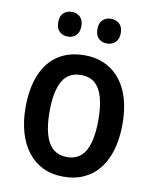

<svg xmlns="http://www.w3.org/2000/svg" viewBox="-84 -800 705 874"><g transform="rotate(10 268.5 -363.0)"><path d="M492.7 -271.5Q492.7 -208 478.3 -156.2Q463.9 -104.5 435.5 -67.4Q407.2 -30.3 365.2 -10.3Q323.2 9.8 267.6 9.8Q215.3 9.8 174.1 -10Q132.8 -29.8 104 -66.9Q75.2 -104 60.1 -155.8Q44.9 -207.5 44.9 -271.5Q44.9 -358.9 70.6 -421.6Q96.2 -484.4 146.5 -517.8Q196.8 -551.3 270 -551.3Q337.4 -551.3 387.5 -518.8Q437.5 -486.3 465.1 -424.1Q492.7 -361.8 492.7 -271.5ZM155.8 -271Q155.8 -210 167.7 -167.5Q179.7 -125 204.8 -103Q230 -81.1 269 -81.1Q308.6 -81.1 333.3 -102.8Q357.9 -124.5 369.6 -167Q381.3 -209.5 381.3 -271.5Q381.3 -333 369.6 -375Q357.9 -417 333.3 -438.5Q308.6 -460 268.6 -460Q209.5 -460 182.6 -412.1Q155.8 -364.3 155.8 -271ZM124 -678.7Q124 -708 139.2 -721.9Q154.3 -735.8 177.2 -735.8Q200.2 -735.8 215.6 -721.7Q231 -707.5 231 -678.7Q231 -650.9 215.6 -636.2Q200.2 -621.6 177.2 -621.6Q154.3 -621.6 139.2 -636Q124 -650.4 124 -678.7ZM305.2 -678.7Q305.2 -708 320.6 -721.9Q335.9 -735.8 358.9 -735.8Q381.8 -735.8 397.5 -721.7Q413.1 -707.5 413.1 -678.7Q413.1 -650.9 397.5 -636.2Q381.8 -621.6 358.9 -621.6Q335.4 -621.6 320.3 -636.2Q305.2 -650.9 305.2 -678.7Z"/></g></svg>

Font: Open Sans SemiCondensed SemiBold
Style: Regular
Weight: 600
Width: 4
Designer: Monotype Design Team
Foundry: Monotype Imaging Inc.
Version: Version 3.000